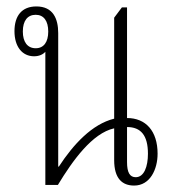

<svg xmlns="http://www.w3.org/2000/svg" viewBox="-20 -572 544 597"><path d="M121 3H160C206 -73 267 -158 335 -173V-74C335 -17 360 5 397 5C447 5 470 -46 470 -94C470 -165 433 -205 375 -205V-549H359L335 -517V-203C266 -186 208 -123 163 -54H161V-469C161 -514 145 -552 93 -552C48 -552 25 -523 25 -475C25 -427 49 -397 86 -397C102 -397 114 -403 121 -411ZM91 -422C65 -422 51 -442 51 -474C51 -508 66 -526 91 -526C116 -526 130 -507 130 -474C130 -441 116 -422 91 -422ZM402 -21C384 -21 375 -35 375 -68V-177C418 -177 440 -151 440 -94C440 -54 428 -21 402 -21Z"/></svg>

Font: Noto Serif Thai ExtraCondensed ExtraLight
Style: Regular
Weight: 200
Width: 2
Designer: Monotype Design Team
Foundry: Monotype Imaging Inc.
Version: Version 2.002